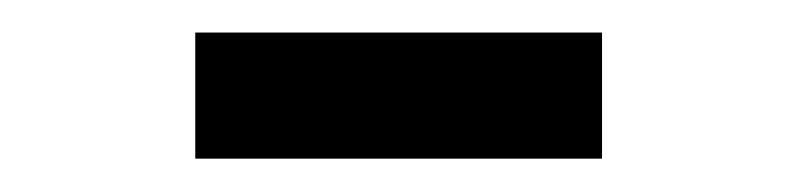

<svg xmlns="http://www.w3.org/2000/svg" viewBox="-20 -320 490 118"><path d="M100 -300H350V-222.5H100Z"/></svg>

Font: B612
Style: Regular
Weight: 400
Designer: Nicolas Chauveau, Thomas Paillot, Jonathan Favre-Lamarine, Jean-Luc Vinot
Foundry: AIRBUS
Version: Version 1.008